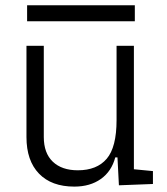

<svg xmlns="http://www.w3.org/2000/svg" viewBox="-20 -689 626 719"><path d="M258.3 9.8Q172.9 9.8 126 -38.8Q79.1 -87.4 79.1 -175.8V-517.6H144V-175.8Q144 -115.7 177.7 -83.5Q211.4 -51.3 271.5 -51.3Q342.8 -51.3 379.6 -94.5Q416.5 -137.7 416.5 -239.3V-517.6H481.4V-55.2L552.7 -48.3V0L425.3 4.9L419.9 -99.6H411.6Q397.9 -47.4 357.7 -18.8Q317.4 9.8 258.3 9.8ZM81.5 -609.4V-669.4H484.9V-609.4Z"/></svg>

Font: CaskaydiaMono NF Light
Style: Regular
Weight: 300
Designer: Aaron Bell
Foundry: Saja Typeworks
Version: Version 2111.001; ttfautohint (v1.8.4);Nerd Fonts 3.1.1